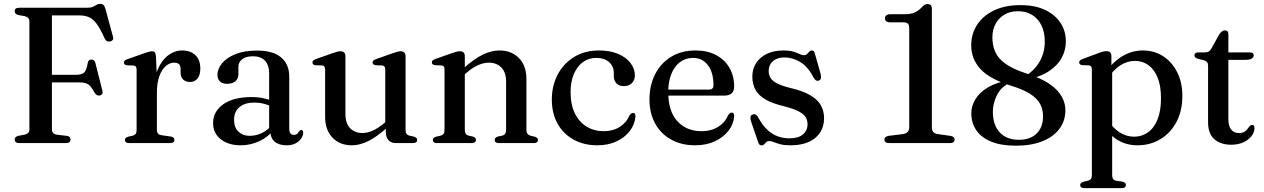

<svg xmlns="http://www.w3.org/2000/svg" viewBox="-20 -740 6537 993"><path d="M433.5 -700Q450.5 -700 461 -705.2Q471.5 -710.5 479.8 -715.2Q488 -720 497.5 -720Q509.5 -720 515.5 -714Q521.5 -708 525.5 -693.5L564.5 -549.5Q567.5 -540 562.8 -533.5Q558 -527 549 -525.5Q540.5 -524 533.5 -527.2Q526.5 -530.5 521.5 -541Q498.5 -592 479.5 -617.5Q460.5 -643 438.8 -651.8Q417 -660.5 386.5 -660.5H248.5V-70Q248.5 -59.5 254.8 -52.5Q261 -45.5 273 -43.5L324.5 -37.5Q335.5 -36 340 -31.2Q344.5 -26.5 344.5 -17.5Q344.5 -9.5 338.8 -4.8Q333 0 320.5 0H79.5Q67.5 0 61.8 -4.8Q56 -9.5 56 -17.5Q56 -32.5 74 -37.5L107.5 -43.5Q119.5 -46.5 125.8 -53Q132 -59.5 132 -70V-630Q132 -640.5 125.8 -647Q119.5 -653.5 107.5 -656.5L74 -662.5Q56 -667.5 56 -682.5Q56 -691 61.8 -695.5Q67.5 -700 79.5 -700ZM198 -353H371.5Q403 -353 415.5 -365.2Q428 -377.5 433.5 -413Q435 -422.5 439.5 -427Q444 -431.5 451.5 -432Q468 -434 473 -415.5L509.5 -271Q512 -261 509 -255Q506 -249 498 -246.5Q490 -244.5 483.2 -247.2Q476.5 -250 470.5 -258.5Q458.5 -281 448 -293Q437.5 -305 424.2 -309.5Q411 -314 390 -314H198Z M774.5 -260.5Q774.5 -331 795.5 -380Q816.5 -429 850 -454Q883.5 -479 921 -479Q966 -479 991 -454.2Q1016 -429.5 1016 -385.5Q1016 -351 1001.2 -333.5Q986.5 -316 963.5 -316Q940 -316 927 -329Q914 -342 914 -365.5V-382.5Q914 -399.5 906 -407.8Q898 -416 880 -416Q858.5 -416 838 -398.8Q817.5 -381.5 804.5 -347.2Q791.5 -313 791.5 -260.5ZM786.5 -449.5 791.5 -331V-68Q791.5 -55.5 797.2 -49Q803 -42.5 817 -40.5L862 -34Q872 -33 877 -28.5Q882 -24 882 -16.5Q882 -8.5 876.2 -4.2Q870.5 0 859.5 0H648Q637 0 631.5 -4.5Q626 -9 626 -16Q626 -22.5 630.2 -26.5Q634.5 -30.5 643 -33L667 -38.5Q676.5 -41 681.5 -47.5Q686.5 -54 686.5 -67.5V-379Q686.5 -390 683 -395Q679.5 -400 671 -401L636.5 -402.5Q628.5 -403.5 624.8 -407Q621 -410.5 621 -416Q621 -422.5 625.2 -426.8Q629.5 -431 640.5 -434.5L723 -463.5Q742 -470.5 751.5 -472.8Q761 -475 766.5 -475Q776 -475 780.5 -469.2Q785 -463.5 786.5 -449.5Z M1378.5 -61V-71L1372 -73.5V-359.5Q1372 -403 1350.5 -426Q1329 -449 1289 -449Q1251 -449 1232 -433.2Q1213 -417.5 1213 -395.5V-356.5Q1213 -332.5 1197.2 -319.5Q1181.5 -306.5 1154 -306.5Q1130 -306.5 1117.2 -319.2Q1104.5 -332 1104.5 -353Q1104.5 -383.5 1128.2 -412.5Q1152 -441.5 1197.8 -460Q1243.5 -478.5 1308.5 -478.5Q1393.5 -478.5 1434.8 -442.2Q1476 -406 1476 -344.5V-74Q1476 -57.5 1482.2 -50Q1488.5 -42.5 1499.5 -42.5Q1512 -42.5 1517.5 -48.2Q1523 -54 1526.5 -59.5Q1529 -63 1531.8 -65.2Q1534.5 -67.5 1538 -67.5Q1543 -67.5 1545.5 -63.8Q1548 -60 1548 -53.5Q1548 -39.5 1538.2 -24.5Q1528.5 -9.5 1509.5 1Q1490.5 11.5 1462.5 11.5Q1423 11.5 1400.8 -7.2Q1378.5 -26 1378.5 -61ZM1082 -103.5Q1082 -163 1134.5 -200.5Q1187 -238 1281 -238Q1315 -238 1343.2 -231.8Q1371.5 -225.5 1393 -216L1385.5 -189.5Q1365 -198 1343 -203.8Q1321 -209.5 1295.5 -209.5Q1246 -209.5 1218.2 -185.8Q1190.5 -162 1190.5 -120.5Q1190.5 -80.5 1213.2 -59Q1236 -37.5 1271.5 -37.5Q1304.5 -37.5 1335.2 -52.5Q1366 -67.5 1388 -95.5L1398.5 -72.5Q1369 -32.5 1322.8 -10.5Q1276.5 11.5 1224.5 11.5Q1161.5 11.5 1121.8 -19.8Q1082 -51 1082 -103.5Z M1975.5 -57V-90.5L1972.5 -93V-379.5Q1972.5 -390.5 1968.8 -395.5Q1965 -400.5 1956.5 -401.5L1922.5 -402.5Q1914.5 -404 1910.8 -407.5Q1907 -411 1907 -416.5Q1907 -423 1911.2 -427Q1915.5 -431 1926.5 -435L2010.5 -464.5Q2025.5 -470 2035.2 -472.5Q2045 -475 2052.5 -475Q2065 -475 2071.2 -468.2Q2077.5 -461.5 2077.5 -449.5V-68Q2077.5 -54.5 2082.5 -47.8Q2087.5 -41 2097.5 -38.5L2120 -33.5Q2129 -31 2133.2 -26.8Q2137.5 -22.5 2137.5 -16Q2137.5 -8.5 2132 -4.2Q2126.5 0 2115 0H2026Q2003 0 1989.2 -15Q1975.5 -30 1975.5 -57ZM1661.5 -135.5V-379.5Q1661.5 -390.5 1657.8 -395.5Q1654 -400.5 1645.5 -401.5L1611.5 -402.5Q1603 -404 1599.5 -407.5Q1596 -411 1596 -416.5Q1596 -423 1600 -427Q1604 -431 1615 -435L1699 -464.5Q1715 -470 1724.5 -472.5Q1734 -475 1740.5 -475Q1753.5 -475 1760 -468.2Q1766.5 -461.5 1766.5 -449.5V-151.5Q1766.5 -101.5 1790.8 -76.8Q1815 -52 1855 -52Q1880 -52 1908.5 -64.8Q1937 -77.5 1969.5 -105L1991 -123.5L2010 -104.5L1988.5 -85.5Q1929 -32 1884.8 -10.2Q1840.5 11.5 1800 11.5Q1737.5 11.5 1699.5 -28.2Q1661.5 -68 1661.5 -135.5Z M2384 -450V-68Q2384 -54.5 2389 -47.8Q2394 -41 2404 -38.5L2426.5 -33.5Q2441.5 -28 2441.5 -17Q2441.5 0 2419 0H2240.5Q2229.5 0 2224 -4.2Q2218.5 -8.5 2218.5 -16Q2218.5 -22.5 2222.8 -26.5Q2227 -30.5 2235.5 -33L2259.5 -38.5Q2269 -41.5 2274 -47.8Q2279 -54 2279 -67.5V-379.5Q2279 -391 2275.5 -395.8Q2272 -400.5 2263.5 -401.5L2229 -403Q2221 -404.5 2217.2 -408Q2213.5 -411.5 2213.5 -417Q2213.5 -423.5 2217.8 -427.5Q2222 -431.5 2233 -435.5L2317 -465Q2332 -470.5 2341.8 -472.8Q2351.5 -475 2359.5 -475Q2371.5 -475 2377.8 -468.2Q2384 -461.5 2384 -450ZM2370 -344 2351 -363.5 2372.5 -382.5Q2432 -436 2476.8 -457.5Q2521.5 -479 2562.5 -479Q2625.5 -479 2664 -439.5Q2702.5 -400 2702.5 -332V-69.5Q2702.5 -55.5 2708.2 -48.2Q2714 -41 2724 -38L2745.5 -33Q2754 -30.5 2758 -26.5Q2762 -22.5 2762 -16Q2762 -8.5 2756.8 -4.2Q2751.5 0 2740.5 0H2561Q2538.5 0 2538.5 -17Q2538.5 -28 2553.5 -33.5L2577 -38.5Q2588 -41 2592.8 -48.5Q2597.5 -56 2597.5 -69.5V-316Q2597.5 -366 2572.8 -391Q2548 -416 2507.5 -416Q2482 -416 2453 -403.2Q2424 -390.5 2391.5 -362.5Z M3263.5 -349.5Q3263.5 -326 3248 -310.2Q3232.5 -294.5 3207 -294.5Q3182 -294.5 3168.2 -308.8Q3154.5 -323 3154.5 -346.5V-362.5Q3154.5 -397.5 3130 -419Q3105.5 -440.5 3063 -440.5Q3024.5 -440.5 2994.8 -418.8Q2965 -397 2948 -357.2Q2931 -317.5 2931 -264Q2931 -198.5 2953.2 -153.5Q2975.5 -108.5 3014.2 -85Q3053 -61.5 3102.5 -61.5Q3150 -61.5 3185 -83.5Q3220 -105.5 3235 -142Q3241 -150 3245.2 -153Q3249.5 -156 3254.5 -156Q3261.5 -156 3264.2 -150.5Q3267 -145 3266.5 -137.5Q3263 -96 3237 -62.2Q3211 -28.5 3168 -8.5Q3125 11.5 3069.5 11.5Q3000 11.5 2946.8 -17.8Q2893.5 -47 2863.8 -100.2Q2834 -153.5 2834 -225.5Q2834 -297 2864.2 -354.2Q2894.5 -411.5 2949.2 -445.2Q3004 -479 3078 -479Q3135.5 -479 3177 -461.2Q3218.5 -443.5 3241 -414Q3263.5 -384.5 3263.5 -349.5Z M3777 -291.5Q3777 -269 3763.8 -257.2Q3750.5 -245.5 3725.5 -245.5H3406V-276.5H3645.5Q3670 -276.5 3670 -298Q3670 -365.5 3641.2 -403Q3612.5 -440.5 3564 -440.5Q3526 -440.5 3497.2 -419Q3468.5 -397.5 3452.2 -357.8Q3436 -318 3436 -264Q3436 -164.5 3483.5 -113Q3531 -61.5 3608 -61.5Q3657.5 -61.5 3694 -84Q3730.5 -106.5 3745 -143.5Q3751.5 -151.5 3755.5 -154.5Q3759.5 -157.5 3764.5 -157.5Q3771.5 -157.5 3774.5 -152Q3777.5 -146.5 3777 -138.5Q3774 -97.5 3747.2 -63.2Q3720.5 -29 3676.2 -8.8Q3632 11.5 3575 11.5Q3505 11.5 3451.8 -17.8Q3398.5 -47 3368.8 -100.5Q3339 -154 3339 -225.5Q3339 -298.5 3368 -355.8Q3397 -413 3450.5 -446Q3504 -479 3577.5 -479Q3639 -479 3683.8 -455Q3728.5 -431 3752.8 -389Q3777 -347 3777 -291.5Z M4036.5 -443Q3999 -443 3977.2 -423.5Q3955.5 -404 3955.5 -373Q3955.5 -353.5 3964.5 -338Q3973.5 -322.5 3997 -309.8Q4020.5 -297 4064 -286Q4133 -270 4171.8 -246.8Q4210.5 -223.5 4226.2 -194Q4242 -164.5 4242 -129Q4242 -65.5 4196.8 -27Q4151.5 11.5 4067 11.5Q4036 11.5 4015.8 6Q3995.5 0.5 3982.2 -5Q3969 -10.5 3959 -10.5Q3949 -10.5 3943.2 -5Q3937.5 0.5 3932.2 6.2Q3927 12 3918.5 12Q3911.5 12 3907.8 7.8Q3904 3.5 3900.5 -6.5L3864 -113Q3860 -126.5 3861.5 -135.2Q3863 -144 3872.5 -147.5Q3881.5 -151 3888.2 -147.5Q3895 -144 3900.5 -134.5Q3922.5 -93 3948.2 -69Q3974 -45 4002.8 -34.8Q4031.5 -24.5 4062 -24.5Q4109 -24.5 4132.8 -44.8Q4156.5 -65 4156.5 -98Q4156.5 -117.5 4146.5 -134Q4136.5 -150.5 4110 -164.2Q4083.5 -178 4034.5 -190.5Q3974 -205 3938.2 -226Q3902.5 -247 3886.8 -276.2Q3871 -305.5 3871 -344.5Q3871 -384 3891 -414.5Q3911 -445 3947 -462Q3983 -479 4032 -479Q4063 -479 4082.8 -473Q4102.5 -467 4115 -460.8Q4127.5 -454.5 4137.5 -454.5Q4148 -454.5 4154.2 -460.8Q4160.5 -467 4165.8 -473Q4171 -479 4179 -479Q4184.5 -479 4188.8 -475Q4193 -471 4195 -461L4223.5 -360.5Q4227 -346 4226 -336.8Q4225 -327.5 4215 -323.5Q4206.5 -320 4199.8 -324.8Q4193 -329.5 4186 -341.5Q4157.5 -396.5 4117.8 -419.8Q4078 -443 4036.5 -443Z M4584 -624.5H4652.5Q4669 -624.5 4675.8 -617.2Q4682.5 -610 4682.5 -589.5V-82Q4682.5 -66 4674 -57.5Q4665.5 -49 4650 -46.5L4576.5 -37.5Q4554 -33.5 4554 -18Q4554 -9.5 4560.5 -4.8Q4567 0 4579.5 0H4894Q4905.5 0 4911.2 -4.8Q4917 -9.5 4917 -18Q4917 -33.5 4897 -37L4831 -46.5Q4814 -49 4806.8 -57.5Q4799.5 -66 4799.5 -82V-694.5Q4799.5 -719 4777.5 -719Q4769.5 -719 4763 -715.8Q4756.5 -712.5 4750 -705Q4729.5 -683 4709.2 -674.8Q4689 -666.5 4659 -666.5H4585Q4571.5 -666.5 4564.2 -660.8Q4557 -655 4557 -645.5Q4557 -635.5 4563.8 -630Q4570.5 -624.5 4584 -624.5Z M5234.5 13.5Q5157.5 13.5 5106.2 -7.5Q5055 -28.5 5029.2 -66.5Q5003.5 -104.5 5003.5 -154Q5003.5 -192 5024.8 -227Q5046 -262 5089 -287.8Q5132 -313.5 5197 -325L5204 -312.5Q5157.5 -290.5 5136.2 -248Q5115 -205.5 5115 -163Q5115 -92.5 5151 -54.8Q5187 -17 5249.5 -17Q5308 -17 5341.2 -49.2Q5374.5 -81.5 5374.5 -139.5Q5374.5 -173 5359.8 -201.5Q5345 -230 5309.2 -253.5Q5273.5 -277 5211 -296Q5098.5 -331 5050.8 -383Q5003 -435 5003 -506Q5003 -564 5033 -611Q5063 -658 5120.2 -685.8Q5177.5 -713.5 5257.5 -713.5Q5332.5 -713.5 5384.8 -688.8Q5437 -664 5464.8 -621.8Q5492.5 -579.5 5492.5 -526Q5492.5 -478.5 5469.2 -438Q5446 -397.5 5400.2 -368.8Q5354.5 -340 5287.5 -329L5274 -341.5Q5306.5 -359 5331 -386Q5355.5 -413 5369.5 -448Q5383.5 -483 5383.5 -524Q5383.5 -573.5 5366.2 -608.8Q5349 -644 5317.8 -663Q5286.5 -682 5244 -682Q5204.5 -682 5175 -664.5Q5145.5 -647 5129 -616.8Q5112.5 -586.5 5112.5 -547Q5112.5 -505 5127.5 -471.2Q5142.5 -437.5 5180.2 -410.2Q5218 -383 5286 -361Q5393.5 -327 5441.8 -278.2Q5490 -229.5 5490 -170Q5490 -115 5459.2 -73.8Q5428.5 -32.5 5371 -9.5Q5313.5 13.5 5234.5 13.5Z M5728 -450V-388.5L5732 -380V165.5Q5732 178.5 5737 185.5Q5742 192.5 5751.5 194.5L5786 199.5Q5794.5 202 5798.8 206.2Q5803 210.5 5803 217Q5803 224.5 5797.5 228.8Q5792 233 5780.5 233H5588.5Q5577.5 233 5572 228.8Q5566.5 224.5 5566.5 217Q5566.5 211 5570.8 206.8Q5575 202.5 5583.5 200L5607 194.5Q5617 192 5622 185.5Q5627 179 5627 165.5V-380Q5627 -391 5623.2 -396Q5619.5 -401 5611 -402L5577 -403Q5568.5 -404.5 5565 -408Q5561.5 -411.5 5561.5 -417Q5561.5 -423.5 5565.5 -427.2Q5569.5 -431 5580.5 -435.5L5660.5 -465Q5675.5 -471 5685.2 -473.2Q5695 -475.5 5702 -475.5Q5715.5 -475.5 5721.8 -468.8Q5728 -462 5728 -450ZM5708 -332 5692 -357.5Q5730 -415 5780.8 -447Q5831.5 -479 5891 -479Q5950 -479 5996 -449Q6042 -419 6068.5 -366Q6095 -313 6095 -244.5Q6095 -165.5 6064 -108.2Q6033 -51 5980.5 -19.8Q5928 11.5 5863.5 11.5Q5804 11.5 5757.8 -17.5Q5711.5 -46.5 5683 -100L5707.5 -124.5Q5733 -80 5768.8 -56.5Q5804.5 -33 5845.5 -33Q5885 -33 5916.5 -55Q5948 -77 5966.2 -121.2Q5984.5 -165.5 5984.5 -232.5Q5984.5 -296.5 5967 -339Q5949.5 -381.5 5919.2 -403.2Q5889 -425 5850 -425Q5810 -425 5773.8 -401.8Q5737.5 -378.5 5708 -332Z M6206 -428.5 6179 -435Q6166.5 -438.5 6162 -443Q6157.5 -447.5 6157.5 -453.5Q6157.5 -461 6162.8 -465Q6168 -469 6177 -469H6209.5Q6222.5 -469 6230.5 -473Q6238.5 -477 6244.5 -488L6285.5 -561.5Q6293 -573 6300.2 -578Q6307.5 -583 6315.5 -583Q6324 -583 6328.5 -577.8Q6333 -572.5 6333 -563V-123Q6333 -88.5 6347.2 -70.2Q6361.5 -52 6387 -52Q6405 -52 6415.2 -58Q6425.5 -64 6431.2 -72.2Q6437 -80.5 6442.2 -86.8Q6447.5 -93 6455.5 -93.5Q6461.5 -94 6464.8 -90Q6468 -86 6468 -77Q6467.5 -55 6452.2 -35.5Q6437 -16 6410 -3.8Q6383 8.5 6348 8.5Q6293 8.5 6260.5 -20Q6228 -48.5 6228 -106.5V-400Q6228 -412 6223.2 -418.2Q6218.5 -424.5 6206 -428.5ZM6286.5 -430.5V-469H6443.5Q6453.5 -469 6458.8 -465.2Q6464 -461.5 6464 -454Q6464 -443.5 6453.8 -437Q6443.5 -430.5 6421 -430.5Z"/></svg>

Font: Fraunces 18pt
Style: Regular
Weight: 400
Version: Version 1.000;[b76b70a41]